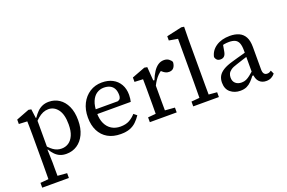

<svg xmlns="http://www.w3.org/2000/svg" viewBox="-117 -1151 2690 1800"><g transform="rotate(-20 1228.0 -251.5)"><path d="M42 232V184L156 174H184L308 184V232ZM123 232Q124 199 124 166.5Q124 134 124.5 101.5Q125 69 125 36V-267Q125 -293 124.5 -315Q124 -337 124 -357.5Q124 -378 123 -400L40 -404V-448L170 -498L197 -493L209 -401L215 -399V-87L210 -84L214 44Q214 74 214 106Q214 138 214.5 169Q215 200 215 232ZM366 12Q331 12 304 1Q277 -10 255 -32Q233 -54 214 -86H176L181 -156Q221 -103 258 -76.5Q295 -50 340 -50Q379 -50 410 -70.5Q441 -91 459.5 -133.5Q478 -176 478 -242Q478 -341 440.5 -390.5Q403 -440 346 -440Q318 -440 292 -429Q266 -418 239 -395Q212 -372 180 -335L176 -403H214Q235 -434 257.5 -456.5Q280 -479 308.5 -491.5Q337 -504 374 -504Q431 -504 476.5 -474Q522 -444 548.5 -387Q575 -330 575 -248Q575 -166 547.5 -108Q520 -50 473 -19Q426 12 366 12Z M908 12Q833 12 779.5 -18.5Q726 -49 697.5 -105.5Q669 -162 669 -239Q669 -317 699 -376.5Q729 -436 782 -470Q835 -504 903 -504Q964 -504 1009 -480.5Q1054 -457 1079.5 -413Q1105 -369 1105 -308Q1105 -289 1102.5 -270.5Q1100 -252 1097 -240H722V-287H984Q1005 -294 1011 -307Q1017 -320 1017 -337Q1017 -376 1003.5 -401.5Q990 -427 964.5 -439.5Q939 -452 903 -452Q865 -452 833 -431Q801 -410 782 -365.5Q763 -321 763 -249Q763 -188 783.5 -144.5Q804 -101 841.5 -78Q879 -55 929 -55Q982 -55 1017.5 -74.5Q1053 -94 1081 -126L1112 -101Q1090 -68 1063 -42Q1036 -16 999 -2Q962 12 908 12Z M1200 0V-48L1313 -58H1341L1468 -48V0ZM1278 0Q1278 -30 1278.5 -67Q1279 -104 1279 -143Q1279 -182 1279 -215V-267Q1279 -293 1279 -315Q1279 -337 1278.5 -357.5Q1278 -378 1278 -400L1194 -404V-448L1326 -498L1354 -493L1364 -357L1370 -356V-215Q1370 -182 1370 -143Q1370 -104 1370.5 -67Q1371 -30 1371 0ZM1361 -281 1353 -355H1375Q1393 -400 1414.5 -433Q1436 -466 1462.5 -484Q1489 -502 1521 -502Q1551 -502 1570.5 -487.5Q1590 -473 1597 -456Q1596 -425 1580.5 -403Q1565 -381 1532 -381Q1511 -381 1495.5 -389.5Q1480 -398 1467 -410L1444 -432L1496 -436Q1446 -412 1413.5 -371.5Q1381 -331 1361 -281Z M1633 0V-48L1747 -58H1774L1889 -48V0ZM1714 0Q1715 -36 1715 -72Q1715 -108 1715.5 -144Q1716 -180 1716 -215V-644L1629 -659V-701L1781 -735L1808 -731L1806 -604V-215Q1806 -180 1806 -144Q1806 -108 1806.5 -72Q1807 -36 1807 0Z M2100 14Q2043 14 2002.5 -19Q1962 -52 1962 -116Q1962 -153 1977.5 -181Q1993 -209 2028.5 -231Q2064 -253 2125 -270Q2154 -279 2182.5 -286.5Q2211 -294 2239.5 -302Q2268 -310 2296 -318V-277Q2260 -266 2224 -254.5Q2188 -243 2152 -231Q2111 -219 2090 -203.5Q2069 -188 2061.5 -170.5Q2054 -153 2054 -133Q2054 -96 2077 -75.5Q2100 -55 2138 -55Q2163 -55 2183 -64Q2203 -73 2226 -91.5Q2249 -110 2280 -137L2287 -80H2252Q2232 -54 2211.5 -32.5Q2191 -11 2164.5 1.5Q2138 14 2100 14ZM2359 11Q2316 11 2289.5 -17Q2263 -45 2261 -100L2259 -102V-331Q2259 -377 2248 -404Q2237 -431 2213.5 -442Q2190 -453 2154 -453Q2129 -453 2106 -449Q2083 -445 2058 -434L2098 -474L2082 -384Q2077 -354 2063 -340Q2049 -326 2026 -326Q2002 -326 1989.5 -338.5Q1977 -351 1974 -368Q1987 -430 2042 -467Q2097 -504 2180 -504Q2232 -504 2270 -487Q2308 -470 2328.5 -432.5Q2349 -395 2349 -331V-109Q2349 -78 2360 -64.5Q2371 -51 2391 -51Q2404 -51 2413.5 -55.5Q2423 -60 2431 -66L2447 -31Q2432 -12 2410.5 -0.5Q2389 11 2359 11Z"/></g></svg>

Font: Source Serif 4
Style: Regular
Weight: 400
Designer: Frank Grießhammer
Foundry: Adobe Systems Incorporated
Version: Version 4.004;hotconv 1.0.116;makeotfexe 2.5.65601